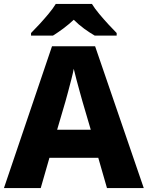

<svg xmlns="http://www.w3.org/2000/svg" viewBox="-20 -951 747 971"><path d="M521 0 477 -153H230L186 0H0L243 -717H461L707 0ZM397 -438Q392 -456 383.5 -486.5Q375 -517 366.5 -549Q358 -581 353 -603Q349 -581 340.5 -548.5Q332 -516 324 -485.5Q316 -455 311 -438L269 -295H439ZM445 -931Q459 -908 482 -880.5Q505 -853 528.5 -827.5Q552 -802 570 -784V-771H459Q433 -786 405.5 -806Q378 -826 353 -851Q326 -826 300.5 -807Q275 -788 248 -771H137V-784Q156 -803 179.5 -828.5Q203 -854 225.5 -881Q248 -908 262 -931Z"/></svg>

Font: Noto Sans Bengali ExtraBold
Style: Regular
Weight: 800
Designer: Jelle Bosma - Monotype Design Team
Foundry: Monotype Imaging Inc.
Version: Version 2.003; ttfautohint (v1.8.4.7-5d5b)